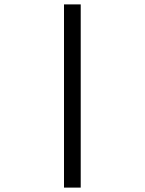

<svg xmlns="http://www.w3.org/2000/svg" viewBox="-20 -770 658 873"><path d="M271 83V-750H347V83Z"/></svg>

Font: Hermit Light
Style: Regular
Weight: 300
Designer: Pablo Caro
Version: Version 2.000;PS 002.000;hotconv 1.0.88;makeotf.lib2.5.64775